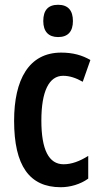

<svg xmlns="http://www.w3.org/2000/svg" viewBox="-20 -773 420 803"><path d="M223 -753C181 -753 161 -730 161 -685C161 -641 183 -618 223 -618C264 -618 285 -641 285 -685C285 -729 265 -753 223 -753ZM234 10C273 10 316 -2 349 -26V-121C314 -99 280 -86 246 -86C184 -86 153 -147 153 -269C153 -391 185 -456 244 -456C271 -456 298 -447 326 -431L358 -522C324 -542 285 -553 236 -553C100 -553 39 -439 39 -268C39 -80 103 10 234 10Z"/></svg>

Font: Noto Sans Lao Looped ExtraCondensed SemiBold
Style: Regular
Weight: 600
Width: 2
Designer: Mark Frömberg, Ben Mitchell
Foundry: The Fontpad Ltd
Version: Version 1.002